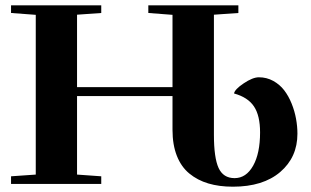

<svg xmlns="http://www.w3.org/2000/svg" viewBox="-20 -683 1154 713"><path d="M21 0V-28.3L112.8 -34.7V-627.9L21 -634.8V-663.1H356V-634.8L266.1 -628.4V-359.4H620.6V-627.9L530.8 -634.8V-663.1H865.2V-634.8L774.4 -628.4V-182.6Q774.4 -97.2 791.7 -59.3Q809.1 -21.5 851.1 -21.5Q894 -21.5 919.9 -67.4Q945.8 -113.3 945.8 -191.4Q945.8 -253.9 923.1 -287.8Q900.4 -321.8 849.1 -335.9Q851.6 -351.1 885 -373.5Q918.5 -396 941.4 -396Q970.2 -396 994.6 -382.6Q1019 -369.1 1035.4 -347.7Q1051.8 -326.2 1063 -298.3Q1074.2 -270.5 1079.3 -242.2Q1084.5 -213.9 1084.5 -186.5Q1084.5 -99.1 1020.8 -44.4Q957 10.3 844.7 10.3Q793.9 10.3 753.7 -1.7Q713.4 -13.7 683.1 -38.6Q652.8 -63.5 636.7 -104.5Q620.6 -145.5 620.6 -200.7V-326.2H266.1V-34.7L356 -28.3V0Z"/></svg>

Font: Elstob
Style: Bold
Weight: 700
Designer: Peter S. Baker
Version: Version 1.015